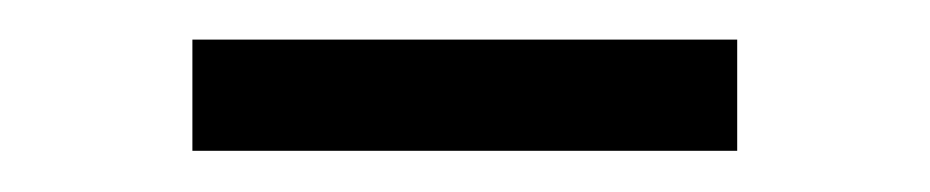

<svg xmlns="http://www.w3.org/2000/svg" viewBox="-20 -718 465 96"><path d="M76.2 -642.6V-698.2H348.6V-642.6Z"/></svg>

Font: Bpmf Zihi Only R
Style: R
Weight: 400
Foundry: But Ko
Version: Version 1.320